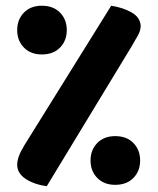

<svg xmlns="http://www.w3.org/2000/svg" viewBox="-20 -643 550 670"><path d="M368 -623Q408 -617 438.5 -600Q469 -583 471 -553Q471 -536 460.5 -518Q450 -500 438 -479L143 7Q97 0 68.5 -19.5Q40 -39 40 -68Q40 -81 45.5 -97Q51 -113 65 -136ZM382 2Q343 2 319.5 -22Q296 -46 296 -83Q296 -120 319.5 -144Q343 -168 382 -168Q422 -168 445.5 -144Q469 -120 469 -83Q469 -46 445.5 -22Q422 2 382 2ZM126 -453Q87 -453 63.5 -477Q40 -501 40 -538Q40 -575 63.5 -599Q87 -623 126 -623Q166 -623 189.5 -599Q213 -575 213 -538Q213 -501 189.5 -477Q166 -453 126 -453Z"/></svg>

Font: Baloo Bhaijaan 2
Style: Bold
Weight: 700
Designer: Sanskriti Dholi, Noopur Datye and Ek Type
Foundry: Ek Type
Version: Version 1.701